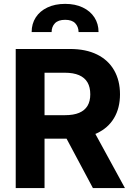

<svg xmlns="http://www.w3.org/2000/svg" viewBox="-20 -956 672 976"><path d="M59.9 -707H336.6Q416.5 -707 473.5 -678.9Q530.5 -650.7 560.2 -598.6Q590 -546.5 590 -476.5Q590 -407 559.9 -356.2Q529.9 -305.3 471.9 -278.3Q413.8 -251.2 333.2 -251.2H145.9V-370.5H309.9Q354 -370.5 382.3 -382.5Q410.6 -394.5 424.8 -417.9Q438.9 -441.3 438.9 -476.5Q438.9 -512.8 424.8 -537.1Q410.6 -561.4 381.8 -573.9Q353 -586.3 309.5 -586.3H206.4V0H59.9ZM615.1 0H452.3L280.9 -321.3H439.6ZM311.3 -936.3Q362.4 -936.3 400.7 -918Q439 -899.8 460 -867.4Q480.9 -835.1 480.9 -793.1H379.5Q378.9 -820.5 362.3 -837.9Q345.6 -855.3 311.3 -855.3Q276.1 -855.3 259.2 -837.7Q242.4 -820.1 242.4 -793.1H140.9Q140.9 -835.1 161.7 -867.4Q182.6 -899.8 221.1 -918Q259.6 -936.3 311.3 -936.3Z"/></svg>

Font: Pretendard JP Variable
Style: Regular
Weight: 400
Designer: Base glyphs from Inter by Rasmus Andersson; Hangul glyphs from Noto Sans CJK(Source Han Sans) by Jang Soo-young and Kang
Foundry: Kil Hyung-jin
Version: Version 1.307;Glyphs 3.2 (3192)